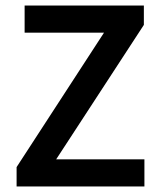

<svg xmlns="http://www.w3.org/2000/svg" viewBox="-20 -674 580 694"><path d="M40 0V-70L356 -556H69V-654H500V-584L183 -98H502V0Z"/></svg>

Font: Giro Semibold
Style: Regular
Weight: 600
Designer: Paul D. Hunt
Foundry: Adobe Systems Incorporated
Version: Version 1.000;PS 1.0;hotconv 1.0.88;makeotf.lib2.5.647800